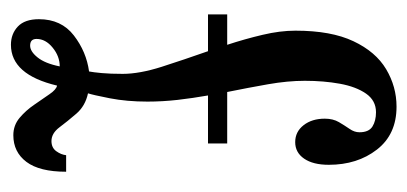

<svg xmlns="http://www.w3.org/2000/svg" viewBox="-222 -530 763 360"><g transform="rotate(90 160.0 -349.5)"><path d="M63.5 12Q43 12 29.2 -1Q15.5 -14 15.5 -40.5Q15.5 -82.5 46 -106Q76.5 -129.5 113.5 -134.5Q115 -142 116.5 -158Q118 -174 118 -197.5Q118 -229 104.8 -270.5Q91.5 -312 75.5 -357.5H6.5V-393.5H63.5Q52.5 -427 44.8 -459.8Q37 -492.5 37 -521.5Q37 -588.5 56.8 -630.2Q76.5 -672 109.2 -691.5Q142 -711 179.5 -711Q231.5 -711 260 -674.2Q288.5 -637.5 288.5 -584Q288.5 -554.5 277 -537.8Q265.5 -521 246 -521Q226.5 -521 214.2 -536.8Q202 -552.5 202 -576.5Q202 -592 208.5 -603Q215 -614 221.2 -623Q227.5 -632 227.5 -641.5Q227.5 -659 216.8 -665.8Q206 -672.5 190 -672.5Q168 -672.5 155 -653.8Q142 -635 136.5 -604.8Q131 -574.5 131 -539Q131 -507 137.5 -470Q144 -433 152 -393.5H248.5V-357.5H158.5Q163.5 -329 166.8 -300.5Q170 -272 170 -244Q170 -205.5 163.8 -173.5Q157.5 -141.5 154.5 -132.5Q178 -127.5 192.5 -110.8Q207 -94 218.2 -79Q229.5 -64 244 -64Q256.5 -64 263 -73Q269.5 -82 270.5 -91.5H301.5Q301.5 -41.5 283 -17Q264.5 7.5 233 7.5Q214.5 7.5 200.5 -4.2Q186.5 -16 175.8 -31.8Q165 -47.5 156.2 -60.2Q147.5 -73 140 -74.5Q119.5 12 63.5 12ZM65 -24Q76 -24 87.2 -38Q98.5 -52 104 -79.5Q85 -79.5 68.8 -66.2Q52.5 -53 52.5 -36Q52.5 -24 65 -24Z"/></g></svg>

Font: Imbue 10pt SemiBold
Style: Regular
Weight: 600
Designer: Tyler Finck
Foundry: Etcetera Type Company
Version: Version 1.102; ttfautohint (v1.8.3)